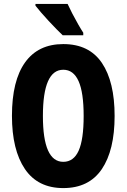

<svg xmlns="http://www.w3.org/2000/svg" viewBox="-20 -950 646 980"><path d="M565 -358Q565 -183 499.5 -86.5Q434 10 303 10Q173 10 107 -87.5Q41 -185 41 -359Q41 -538 108 -631.5Q175 -725 303 -725Q435 -725 500 -629Q565 -533 565 -358ZM199 -358Q199 -124 303 -124Q356 -124 381.5 -181Q407 -238 407 -358Q407 -478 381 -536Q355 -594 303 -594Q199 -594 199 -358ZM325 -930Q334 -910 349 -881Q364 -852 379.5 -825Q395 -798 405 -783V-770H300Q288 -781 268.5 -801Q249 -821 228 -843.5Q207 -866 189 -887Q171 -908 161 -921V-930Z"/></svg>

Font: Noto Sans Arabic ExtCond ExtBd
Style: Regular
Weight: 800
Width: 2
Designer: Monotype Design Team, Nadine Chahine, Nizar Qandah and Khaled Hosny
Foundry: Monotype Imaging Inc.
Version: Version 2.012; ttfautohint (v1.8.4.7-5d5b)